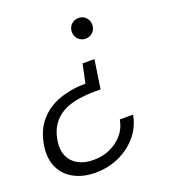

<svg xmlns="http://www.w3.org/2000/svg" viewBox="-132 -626 805 910"><g transform="rotate(-20 270.5 -170.5)"><path d="M373 -320 351 -175H326Q278 -175 235.5 -168Q193 -161 159.5 -142.5Q126 -124 104 -92Q82 -60 75 -9Q70 33 84.5 63.5Q99 94 130.5 111Q162 128 206 128Q252 128 290 111Q328 94 354.5 63Q381 32 388 -10H455Q444 50 406 94.5Q368 139 313 163.5Q258 188 195 188Q134 188 88.5 164Q43 140 21.5 96Q0 52 7 -7Q17 -83 56 -131Q95 -179 156.5 -202Q218 -225 293 -225L313 -320ZM368 -529Q390 -529 404.5 -514Q419 -499 419 -477Q419 -455 404.5 -440Q390 -425 367 -425Q346 -425 331 -440Q316 -455 316 -477Q316 -499 331 -514Q346 -529 368 -529Z"/></g></svg>

Font: DM Sans 11pt Light
Style: Italic
Weight: 300
Italic angle: -10°
Version: Version 4.004;gftools[0.9.30]